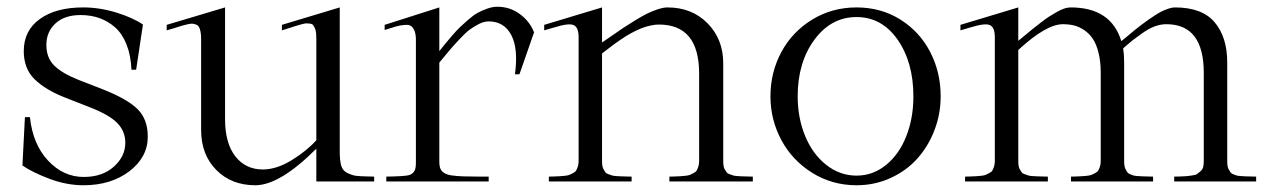

<svg xmlns="http://www.w3.org/2000/svg" viewBox="-20 -533 3720 564"><path d="M399.9 -460.9 379.9 -328.1H366.2Q364.3 -370.6 351.8 -402.1Q339.4 -433.6 318.6 -452.1Q297.9 -470.7 272.5 -479.7Q247.1 -488.8 216.8 -488.8Q169.4 -488.8 142.8 -464.1Q116.2 -439.5 116.2 -400.9Q116.2 -363.3 139.4 -340.3Q162.6 -317.4 211.9 -297.9L286.1 -269Q355.5 -241.2 384.8 -211.7Q414.1 -182.1 414.1 -131.8Q414.1 -71.3 360.1 -30Q306.2 11.2 225.1 11.2Q175.8 11.2 125.2 -7.8Q74.7 -26.9 45.9 -46.9L53.2 -189H67.9Q76.2 -109.4 121.1 -61.3Q166 -13.2 226.1 -13.2Q280.8 -13.2 314.5 -43.5Q348.1 -73.7 348.1 -113.8Q348.1 -147 325 -171.1Q301.8 -195.3 244.1 -217.8L171.9 -246.1Q113.3 -269 81.5 -300.3Q49.8 -331.5 49.8 -382.8Q49.8 -443.4 97.2 -477.3Q144.5 -511.2 224.1 -511.2Q272.9 -511.2 321.8 -496.1Q370.6 -481 399.9 -460.9Z M469.7 -443.8V-460L641.1 -511.2V-183.1Q641.1 -112.8 671.1 -74Q701.2 -35.2 752 -35.2Q792.5 -35.2 837.2 -62.7Q881.8 -90.3 909.2 -121.1V-418.9Q909.2 -430.2 908.2 -438Q907.2 -445.8 904.5 -451.2Q901.9 -456.5 899.4 -459.7Q897 -462.9 890.9 -463.6Q884.8 -464.4 880.4 -464.4Q876 -464.4 866.7 -461.9Q857.4 -459.5 850.6 -457.3Q843.8 -455.1 830.6 -450.9Q817.4 -446.8 808.1 -443.8V-460L978 -511.2V-86.9Q978 -61 982.4 -46.1Q986.8 -31.2 1000.7 -24.7Q1014.6 -18.1 1025.4 -16.6Q1036.1 -15.1 1063 -14.6Q1073.7 -14.2 1079.1 -14.2V0H909.2V-96.2Q801.8 11.2 730 11.2Q659.7 11.2 615.2 -33.9Q570.8 -79.1 570.8 -150.9V-418.9Q570.8 -431.2 569.1 -439.7Q567.4 -448.2 564.7 -453.4Q562 -458.5 556.2 -460.7Q550.3 -462.9 545.7 -463.4Q541 -463.9 531 -461.7Q521 -459.5 513.9 -457.3Q506.8 -455.1 492.9 -450.7Q479 -446.3 469.7 -443.8Z M1492.7 -314.9Q1502.9 -390.6 1481.7 -430.4Q1460.4 -470.2 1415.5 -470.2Q1401.9 -470.2 1386.2 -462.2Q1370.6 -454.1 1358.6 -445.1Q1346.7 -436 1327.6 -415.5Q1308.6 -395 1299.8 -384.5Q1291 -374 1270.5 -349.1V-58.1Q1270.5 -44.9 1273.9 -37.1Q1277.3 -29.3 1285.6 -24.4Q1293.9 -19.5 1307.6 -17.6Q1321.3 -15.6 1341.6 -14.9Q1361.8 -14.2 1389.6 -14.2Q1395 -14.2 1398.2 -14.2Q1401.4 -14.2 1406.2 -14.2Q1411.1 -14.2 1415.5 -14.2V0H1114.7V-14.2Q1169.9 -15.1 1181.6 -18.6Q1199.2 -23.9 1201.2 -44.4Q1201.7 -48.8 1201.7 -54.2V-416Q1201.7 -433.1 1197.3 -443.1Q1192.9 -453.1 1186.8 -457Q1180.7 -460.9 1167.7 -459.7Q1154.8 -458.5 1144.5 -455.6Q1134.3 -452.6 1114.3 -446.3Q1111.3 -445.3 1109.9 -444.8V-460L1270.5 -511.2V-382.8Q1283.2 -398.4 1287.6 -404.1Q1292 -409.7 1306.9 -427Q1321.8 -444.3 1330.6 -452.6Q1339.4 -460.9 1355.2 -474.9Q1371.1 -488.8 1383.3 -495.4Q1395.5 -502 1411.1 -507.6Q1426.8 -513.2 1440.9 -513.2Q1478 -513.2 1507.3 -491.5Q1536.6 -469.7 1548.8 -438L1505.9 -314.9Z M2033.7 -316.9Q2033.7 -460.9 1915.5 -460.9Q1903.8 -460.9 1890.9 -458Q1877.9 -455.1 1866.7 -450.9Q1855.5 -446.8 1841.8 -439.7Q1828.1 -432.6 1819.1 -427Q1810.1 -421.4 1797.1 -412.4Q1784.2 -403.3 1778.1 -398.7Q1772 -394 1761.2 -385.7Q1750.5 -377.4 1748.5 -376V-60.1Q1748.5 -51.8 1749.5 -45.7Q1750.5 -39.6 1753.4 -34.9Q1756.3 -30.3 1758.5 -26.9Q1760.7 -23.4 1766.8 -21.5Q1772.9 -19.5 1776.4 -18.1Q1779.8 -16.6 1788.6 -15.9Q1797.4 -15.1 1802 -15.1Q1806.6 -15.1 1818.1 -14.6Q1829.6 -14.2 1835.4 -14.2V0H1592.3V-14.2Q1597.2 -14.2 1608.6 -14.6Q1620.1 -15.1 1625 -15.4Q1629.9 -15.6 1639.4 -16.6Q1648.9 -17.6 1653.1 -19.5Q1657.2 -21.5 1663.6 -24.7Q1669.9 -27.8 1672.6 -32.5Q1675.3 -37.1 1677.5 -44.2Q1679.7 -51.3 1679.7 -60.1V-422.9Q1679.7 -438 1676.3 -446.5Q1672.9 -455.1 1666.5 -458.5Q1660.2 -461.9 1650.1 -461.4Q1640.1 -460.9 1628.2 -458Q1616.2 -455.1 1600.1 -450.2Q1585.9 -445.8 1578.6 -443.8V-460L1748.5 -511.2V-408.2Q1753.9 -411.6 1776.6 -427.5Q1799.3 -443.4 1811 -451.2Q1822.8 -459 1844.5 -472.4Q1866.2 -485.8 1880.6 -492.9Q1895 -500 1911.9 -505.6Q1928.7 -511.2 1940.4 -511.2Q2012.7 -511.2 2058.6 -464.4Q2104.5 -417.5 2104.5 -347.2V-60.1Q2104.5 -51.8 2105.5 -45.7Q2106.4 -39.6 2109.4 -34.9Q2112.3 -30.3 2114.5 -26.9Q2116.7 -23.4 2122.8 -21.5Q2128.9 -19.5 2132.3 -18.1Q2135.7 -16.6 2144.5 -15.9Q2153.3 -15.1 2158 -15.1Q2162.6 -15.1 2174.1 -14.6Q2185.5 -14.2 2191.4 -14.2V0H1946.3V-14.2Q1951.2 -14.2 1962.6 -14.6Q1974.1 -15.1 1979 -15.4Q1983.9 -15.6 1993.4 -16.6Q2002.9 -17.6 2007.1 -19.5Q2011.2 -21.5 2017.6 -24.7Q2023.9 -27.8 2026.6 -32.5Q2029.3 -37.1 2031.5 -44.2Q2033.7 -51.3 2033.7 -60.1Z M2496.1 11.2Q2424.8 11.2 2366.2 -25.1Q2307.6 -61.5 2275.4 -121.3Q2243.2 -181.2 2243.2 -250Q2243.2 -320.8 2275.4 -380.4Q2307.6 -439.9 2366 -475.6Q2424.3 -511.2 2496.1 -511.2Q2567.9 -511.2 2624.8 -475.6Q2681.6 -439.9 2712.4 -380.4Q2743.2 -320.8 2743.2 -250Q2743.2 -198.2 2725.1 -150.9Q2707 -103.5 2675 -67.6Q2643.1 -31.7 2596.4 -10.3Q2549.8 11.2 2496.1 11.2ZM2323.2 -250Q2323.2 -186.5 2345.2 -133.3Q2367.2 -80.1 2407.2 -48.6Q2447.3 -17.1 2496.1 -17.1Q2544.4 -17.1 2583 -48.6Q2621.6 -80.1 2642.3 -133.1Q2663.1 -186 2663.1 -250Q2663.1 -350.1 2616.7 -416.5Q2570.3 -482.9 2496.1 -482.9Q2421.4 -482.9 2372.3 -416.3Q2323.2 -349.6 2323.2 -250Z M2971.2 -60.1Q2971.2 -51.8 2972.2 -45.7Q2973.1 -39.6 2976.1 -34.9Q2979 -30.3 2981.2 -26.9Q2983.4 -23.4 2989.5 -21.5Q2995.6 -19.5 2999 -18.1Q3002.4 -16.6 3011.2 -15.9Q3020 -15.1 3024.7 -15.1Q3029.3 -15.1 3040.8 -14.6Q3052.2 -14.2 3058.1 -14.2V0H2814.9V-14.2Q2819.8 -14.2 2831.3 -14.6Q2842.8 -15.1 2847.7 -15.4Q2852.5 -15.6 2862.1 -16.6Q2871.6 -17.6 2875.7 -19.5Q2879.9 -21.5 2886.2 -24.7Q2892.6 -27.8 2895.3 -32.5Q2897.9 -37.1 2900.1 -44.2Q2902.3 -51.3 2902.3 -60.1V-422.9Q2902.3 -438 2898.9 -446.5Q2895.5 -455.1 2889.2 -458.5Q2882.8 -461.9 2872.8 -461.4Q2862.8 -460.9 2850.8 -458Q2838.9 -455.1 2822.8 -450.2Q2808.6 -445.8 2801.3 -443.8V-460L2971.2 -511.2V-413.1Q2974.1 -415.5 2991 -429.4Q3007.8 -443.4 3014.4 -448.7Q3021 -454.1 3036.9 -466.3Q3052.7 -478.5 3062 -484.4Q3071.3 -490.2 3084 -497.6Q3096.7 -504.9 3106.7 -508.1Q3116.7 -511.2 3125 -511.2Q3243.7 -511.2 3273.9 -412.1Q3277.3 -414.6 3291.3 -426.3Q3305.2 -438 3311.3 -443.1Q3317.4 -448.2 3331.5 -459Q3345.7 -469.7 3353.8 -475.3Q3361.8 -481 3374.3 -489Q3386.7 -497.1 3395.5 -501Q3404.3 -504.9 3413.8 -508.1Q3423.3 -511.2 3431.2 -511.2Q3511.2 -511.2 3548.1 -467.5Q3585 -423.8 3585 -349.1V-60.1Q3585 -51.8 3585.9 -45.7Q3586.9 -39.6 3589.6 -34.9Q3592.3 -30.3 3594.5 -26.9Q3596.7 -23.4 3602.5 -21.2Q3608.4 -19 3611.6 -17.8Q3614.7 -16.6 3623.5 -15.9Q3632.3 -15.1 3636.7 -15.1Q3641.1 -15.1 3652.8 -14.6Q3664.6 -14.2 3669.9 -14.2V0H3429.2V-14.2Q3432.6 -14.2 3447.5 -14.6Q3462.4 -15.1 3466.6 -15.6Q3470.7 -16.1 3481.7 -17.6Q3492.7 -19 3496.6 -22Q3500.5 -24.9 3506.3 -29.8Q3512.2 -34.7 3514.2 -42.2Q3516.1 -49.8 3516.1 -60.1V-318.8Q3516.1 -461.9 3406.2 -461.9Q3389.6 -461.9 3372.1 -455.6Q3354.5 -449.2 3333.5 -434.1Q3312.5 -418.9 3305.7 -413.6Q3298.8 -408.2 3279.3 -391.1Q3282.2 -371.6 3282.2 -349.1V-60.1Q3282.2 -51.8 3283.2 -45.7Q3284.2 -39.6 3286.9 -34.9Q3289.6 -30.3 3291.7 -26.9Q3293.9 -23.4 3299.8 -21.2Q3305.7 -19 3308.8 -17.8Q3312 -16.6 3320.8 -15.9Q3329.6 -15.1 3334 -15.1Q3338.4 -15.1 3350.1 -14.6Q3361.8 -14.2 3367.2 -14.2V0H3126V-14.2Q3130.9 -14.2 3142.3 -14.6Q3153.8 -15.1 3158.7 -15.4Q3163.6 -15.6 3173.1 -16.6Q3182.6 -17.6 3186.8 -19.5Q3190.9 -21.5 3197.3 -24.7Q3203.6 -27.8 3206.3 -32.5Q3209 -37.1 3211.2 -44.2Q3213.4 -51.3 3213.4 -60.1V-318.8Q3213.4 -352.1 3207 -377.7Q3200.7 -403.3 3190.2 -418.9Q3179.7 -434.6 3164.8 -444.6Q3149.9 -454.6 3134.8 -458.3Q3119.6 -461.9 3102.1 -461.9Q3053.2 -461.9 2971.2 -386.2Z"/></svg>

Font: Ortica Linear Light
Style: Regular
Weight: 300
Designer: Benedetta Bovani
Foundry: Collletttivo
Version: Version 2.000;Glyphs 3.1.2 (3151)